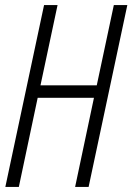

<svg xmlns="http://www.w3.org/2000/svg" viewBox="-20 -734 520 754"><path d="M1 0 153 -714H206L139 -399H360L427 -714H480L328 0H275L349 -350H128L54 0Z"/></svg>

Font: Noto Sans ExtraCondensed Light
Style: Italic
Weight: 300
Width: 2
Italic angle: -12°
Designer: Monotype Design Team
Foundry: Monotype Imaging Inc.
Version: Version 2.013; ttfautohint (v1.8.4.7-5d5b)